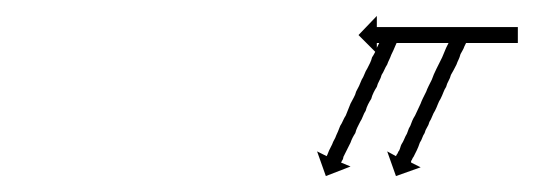

<svg xmlns="http://www.w3.org/2000/svg" viewBox="-20 -577 670 241"><path d="M569 -532Q568 -531 567.5 -529.5Q567 -528 567 -527Q566 -525 565 -523Q564 -521 563 -519Q562 -516 560.5 -513.5Q559 -511 558 -509Q557 -505 555.5 -502Q554 -499 553 -496Q549 -488 546 -483Q545 -479 543 -475.5Q541 -472 540 -468Q538 -465 536.5 -461Q535 -457 533 -453Q531 -450 529.5 -446Q528 -442 526 -438Q524 -435 522.5 -431Q521 -427 519 -424Q518 -420 516 -417Q514 -414 513 -410Q511 -407 510 -404Q509 -401 507 -398Q506 -395 505 -392.5Q504 -390 503 -388Q502 -386 501 -384Q500 -382 499 -380Q498 -379 497.5 -377.5Q497 -376 496 -375Q496 -374 496 -373L508 -367L477 -356L466 -387L477 -381Q478 -383 478 -383Q479 -384 479.5 -385.5Q480 -387 481 -388Q482 -390 482.5 -392Q483 -394 484 -396Q486 -399 487 -401.5Q488 -404 489 -406Q491 -409 492 -412.5Q493 -416 495 -419Q496 -422 497.5 -425.5Q499 -429 501 -432Q503 -436 504.5 -439.5Q506 -443 508 -447Q509 -450 511 -454Q513 -458 515 -462Q516 -465 518 -469Q520 -473 522 -477Q524 -483 528 -491Q530 -495 531.5 -498Q533 -501 535 -505Q537 -510 540 -517Q541 -519 542.5 -522Q544 -525 545 -527Q547 -531 549 -535Q549 -536 549.5 -537.5Q550 -539 551 -540Q552 -542 552 -542L570 -534Q569 -533 569 -532ZM482 -532Q481 -531 480 -527Q478 -524 476 -519Q474 -514 471 -508Q470 -505 468.5 -502Q467 -499 466 -496Q464 -493 462.5 -489.5Q461 -486 459 -483Q458 -479 456 -475.5Q454 -472 453 -468Q451 -465 449 -461Q447 -457 446 -453Q444 -450 442 -446Q440 -442 439 -438Q437 -435 435.5 -431Q434 -427 432 -424Q430 -420 428.5 -417Q427 -414 426 -410Q424 -407 422.5 -404Q421 -401 420 -398Q419 -396 417.5 -393Q416 -390 415 -388Q414 -386 413 -384Q412 -382 411 -380Q411 -379 410.5 -377.5Q410 -376 409 -375Q409 -374 408 -373L420 -368L389 -356L378 -387L390 -381Q391 -383 391 -383Q392 -386 393 -388Q394 -390 395 -392Q396 -394 397 -396Q398 -399 399.5 -401.5Q401 -404 402 -407Q404 -411 407 -419Q409 -422 410.5 -425.5Q412 -429 414 -432Q417 -439 420 -447Q422 -451 424 -454.5Q426 -458 427 -462Q431 -469 434 -477Q436 -480 437.5 -484Q439 -488 441 -491Q443 -495 444.5 -498Q446 -501 447 -505Q449 -508 450.5 -511Q452 -514 453 -517Q454 -519 455.5 -522Q457 -525 458 -527Q459 -530 462 -535Q462 -536 462.5 -537.5Q463 -539 464 -540Q464 -541 465 -542L483 -534Q483 -533 482 -532ZM628 -523Q627 -523 625.5 -523Q624 -523 622 -523Q620 -523 618 -523Q616 -523 614 -523Q611 -523 608 -523Q605 -523 602 -523Q599 -523 595.5 -523Q592 -523 589 -523Q585 -523 581.5 -523Q578 -523 574 -523Q570 -523 566 -523Q562 -523 558 -523Q554 -523 550 -523Q546 -523 542 -523Q537 -523 533 -523Q529 -523 525 -523Q521 -523 517 -523Q513 -523 509 -523Q505 -523 501.5 -523Q498 -523 494 -523Q491 -523 487.5 -523Q484 -523 481 -523Q478 -523 475 -523Q472 -523 469 -523Q467 -523 465 -523Q463 -523 461 -523Q459 -523 457.5 -523Q456 -523 455 -523Q454 -523 453.5 -523Q453 -523 453 -523V-510L430 -533L453 -557V-543Q453 -543 453.5 -543Q454 -543 455 -543Q456 -543 457.5 -543Q459 -543 461 -543Q463 -543 465 -543Q467 -543 469 -543Q472 -543 475 -543Q478 -543 481 -543Q484 -543 487.5 -543Q491 -543 494 -543Q498 -543 501.5 -543Q505 -543 509 -543Q513 -543 517 -543Q521 -543 525 -543Q529 -543 533 -543Q537 -543 542 -543Q546 -543 550 -543Q554 -543 558 -543Q562 -543 566 -543Q570 -543 574 -543Q578 -543 581.5 -543Q585 -543 589 -543Q592 -543 595.5 -543Q599 -543 602 -543Q605 -543 608 -543Q611 -543 614 -543Q616 -543 618 -543Q620 -543 622 -543Q624 -543 625.5 -543Q627 -543 628 -543Q629 -543 629.5 -543Q630 -543 630 -543V-523Q630 -523 629.5 -523Q629 -523 628 -523Z"/></svg>

Font: FRB American Cursive Just Arrows
Style: Italic
Weight: 400
Italic angle: -25°
Version: Version 2.0;Modular Font Editor K font №1